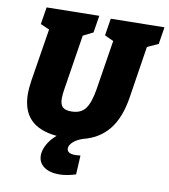

<svg xmlns="http://www.w3.org/2000/svg" viewBox="-99 -793 970 1105"><g transform="rotate(10 386.0 -240.5)"><path d="M772 -710 756 -610 692 -581 645 -279Q626 -157 571 -88.5Q516 -20 425 3Q389 14 367 33.5Q345 53 345 73Q345 103 395 103Q404 103 424 101L418 212Q364 229 321 229Q265 229 232 205Q199 181 199 139Q199 109 217 75.5Q235 42 269 13Q167 4 115.5 -48.5Q64 -101 64 -200Q64 -227 71 -276L120 -582L68 -605L84 -705L391 -710L375 -610L317 -581L267 -264Q261 -230 261 -205Q261 -170 276 -155Q291 -140 327 -140Q383 -140 409.5 -175.5Q436 -211 449 -291L495 -581L443 -605L459 -705Z"/></g></svg>

Font: Bitter Pro Black
Style: Italic
Weight: 900
Italic angle: -9°
Designer: Sol Matas, and Bitter project Authors
Foundry: Sol Matas
Version: Version 1.010